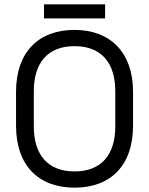

<svg xmlns="http://www.w3.org/2000/svg" viewBox="-20 -852 688 886"><path d="M465 -832H183V-767H465ZM54 -428V-272C54 -89 157 14 324 14C491 14 594 -89 594 -272V-428C594 -611 488 -714 324 -714C157 -714 54 -611 54 -428ZM136 -431C136 -563 201 -639 324 -639C447 -639 512 -563 512 -431V-269C512 -137 447 -61 324 -61C201 -61 136 -137 136 -269Z"/></svg>

Font: Space Text
Style: Regular
Weight: 400
Designer: Florian Karsten (Space Text), Colophon Foundry (Space Mono)
Foundry: Florian Karsten
Version: Version 1.003;PS 001.003;hotconv 1.0.88;makeotf.lib2.5.64775